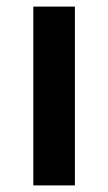

<svg xmlns="http://www.w3.org/2000/svg" viewBox="-20 -562 327 582"><path d="M207 0V-542H81V0Z"/></svg>

Font: Noto Sans Arabic UI SmBd
Style: Regular
Weight: 600
Designer: Monotype Design Team, Nadine Chahine and Nizar Qandah
Foundry: Monotype Imaging Inc.
Version: Version 2.010